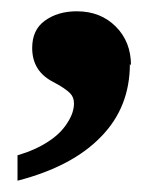

<svg xmlns="http://www.w3.org/2000/svg" viewBox="-20 -168 290 340"><path d="M212 -52 210 -55Q210 22 159 74Q108 127 11 152V107Q42 98 65 83Q87 69 99 50Q111 32 111 15Q111 4 104 -3Q95 -12 74 -23Q37 -42 37 -83Q37 -115 59 -131Q82 -148 116 -148Q158 -148 185 -121Q212 -94 212 -52Z"/></svg>

Font: Libra Serif Modern
Style: Bold
Weight: 700
Designer: Stefan Peev, Context Ltd
Foundry: Ascender Corporation
Version: Version 1.000